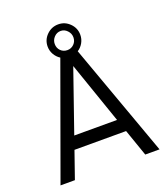

<svg xmlns="http://www.w3.org/2000/svg" viewBox="-134 -824 805 920"><g transform="rotate(-20 268.5 -364.5)"><path d="M448.2 0 400.4 -137.2H137.2L89.4 0H16.1L224.6 -575.7Q206.5 -587.4 196 -606Q185.5 -624.5 185.5 -646Q185.5 -680.2 210.2 -704.6Q234.9 -729 269.5 -729Q303.2 -729 327.6 -704.6Q352.1 -680.2 352.1 -646Q352.1 -624.5 341.6 -605.7Q331.1 -586.9 313.5 -575.7L521 0ZM269.5 -695.3Q249.5 -695.3 235.6 -680.4Q221.7 -665.5 221.7 -646Q221.7 -625 235.4 -611.3Q249 -597.7 269.5 -597.7Q289.1 -597.7 303 -611.6Q316.9 -625.5 316.9 -646Q316.9 -665.5 302.7 -680.4Q288.6 -695.3 269.5 -695.3ZM159.7 -202.1H377.9L269 -516.6Z"/></g></svg>

Font: Now
Style: Regular
Weight: 400
Designer: Alfredo Marco Pradil
Foundry: Alfredo Marco Pradil
Version: Version 1.200;hotconv 1.0.109;makeotfexe 2.5.65596